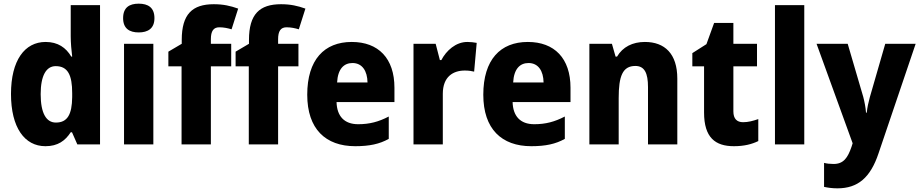

<svg xmlns="http://www.w3.org/2000/svg" viewBox="-20 -788 5019 1048"><path d="M228 10C296 10 336 -20 366 -66H373L402 0H526V-760H366V-590C366 -554 370 -511 374 -479H369C340 -528 296 -559 229 -559C115 -559 40 -459 40 -275C40 -92 114 10 228 10ZM285 -119C233 -119 202 -169 202 -274C202 -375 232 -427 284 -427C351 -427 374 -377 374 -280V-258C373 -163 348 -119 285 -119Z M737 -768C686 -768 652 -747 652 -689C652 -632 687 -611 737 -611C787 -611 823 -632 823 -689C823 -747 788 -768 737 -768ZM817 -549H657V0H817Z M1242 -426V-549H1131V-574C1131 -618 1145 -639 1177 -639C1202 -639 1224 -634 1244 -628L1280 -741C1238 -756 1199 -765 1147 -765C1030 -765 972 -711 972 -570V-549L899 -506V-426H971V0H1131V-426Z M1609 -426V-549H1498V-574C1498 -618 1512 -639 1544 -639C1569 -639 1591 -634 1611 -628L1647 -741C1605 -756 1566 -765 1514 -765C1397 -765 1339 -711 1339 -570V-549L1266 -506V-426H1338V0H1498V-426Z M1900 -559C1750 -559 1657 -462 1657 -271C1657 -84 1757 10 1919 10C1997 10 2052 -2 2102 -30V-152C2046 -123 1997 -110 1935 -110C1859 -110 1819 -154 1817 -231H2133V-309C2133 -470 2045 -559 1900 -559ZM1904 -444C1957 -444 1985 -401 1986 -338H1820C1824 -412 1857 -444 1904 -444Z M2531 -559C2468 -559 2416 -512 2389 -460H2381L2358 -549H2237V0H2397V-276C2397 -370 2454 -403 2517 -403C2539 -403 2556 -400 2568 -397L2582 -554C2567 -557 2547 -559 2531 -559Z M2861 -559C2711 -559 2618 -462 2618 -271C2618 -84 2718 10 2880 10C2958 10 3013 -2 3063 -30V-152C3007 -123 2958 -110 2896 -110C2820 -110 2780 -154 2778 -231H3094V-309C3094 -470 3006 -559 2861 -559ZM2865 -444C2918 -444 2946 -401 2947 -338H2781C2785 -412 2818 -444 2865 -444Z M3500 -559C3433 -559 3379 -532 3348 -479H3340L3320 -549H3197V0H3357V-253C3357 -372 3378 -428 3448 -428C3498 -428 3517 -389 3517 -313V0H3677V-359C3677 -495 3608 -559 3500 -559Z M4036 -121C4002 -121 3983 -140 3983 -180V-426H4112V-549H3983V-663H3878L3836 -547L3759 -498V-426H3823V-174C3823 -37 3884 10 3986 10C4042 10 4084 -1 4119 -18V-138C4090 -128 4064 -121 4036 -121Z M4370 0V-760H4210V0Z M4437 -549 4634 -6 4628 13C4607 74 4584 107 4530 107C4511 107 4492 105 4478 101V232C4497 236 4520 240 4551 240C4663 240 4731 181 4775 50L4978 -549H4812L4728 -258C4720 -229 4714 -202 4711 -173H4707C4705 -201 4699 -232 4692 -259L4607 -549Z"/></svg>

Font: Noto Sans Myanmar SemiCondensed ExtraBold
Style: Regular
Weight: 800
Width: 4
Designer: Monotype Design Team
Foundry: Monotype Imaging Inc.
Version: Version 2.107